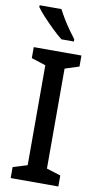

<svg xmlns="http://www.w3.org/2000/svg" viewBox="-102 -1079 536 1031"><g transform="rotate(10 165.5 -563.5)"><path d="M295 -93H35V-153L113 -177V-722L35 -747V-807H295V-747L218 -722V-177L295 -153ZM146 -1034Q157 -1012 174 -984Q191 -956 209.5 -930Q228 -904 242 -886V-874H174Q152 -891 122.5 -919.5Q93 -948 66.5 -976.5Q40 -1005 27 -1024V-1034Z"/></g></svg>

Font: Noto Sans Telugu UI SemiCondensed Medium
Style: Regular
Weight: 500
Width: 4
Designer: Jelle Bosma - Monotype Design Team
Foundry: Monotype Imaging Inc.
Version: Version 2.005; ttfautohint (v1.8.4.7-5d5b)